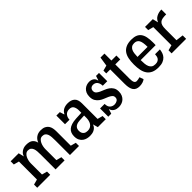

<svg xmlns="http://www.w3.org/2000/svg" viewBox="170 -1591 2560 2560"><g transform="rotate(-45 1450.0 -310.5)"><path d="M31 -60 106 -80V-420L30 -440V-500H181L201 -420Q209 -458 245.5 -484Q282 -510 331 -510Q396 -510 426.5 -484Q457 -458 466 -415Q482 -459 518 -484.5Q554 -510 603 -510Q647 -510 674.5 -496.5Q702 -483 717.5 -460.5Q733 -438 738.5 -409.5Q744 -381 744 -351V-80L819 -60V0H648V-272Q648 -308 646 -338.5Q644 -369 635.5 -391.5Q627 -414 610.5 -427Q594 -440 565 -440Q539 -440 521.5 -424Q504 -408 493 -384.5Q482 -361 477 -334.5Q472 -308 472 -286V-80L547 -60V0H377V-272Q377 -308 375 -338.5Q373 -369 364.5 -391.5Q356 -414 339.5 -427Q323 -440 294 -440Q270 -440 252 -424.5Q234 -409 223 -386.5Q212 -364 206.5 -338.5Q201 -313 201 -292V-80L276 -60V0H31Z M1019 10Q994 10 966.5 3.5Q939 -3 916 -19.5Q893 -36 878 -64.5Q863 -93 863 -137Q863 -169 873 -195.5Q883 -222 905 -241Q927 -260 962.5 -271.5Q998 -283 1050 -286L1154 -291V-336Q1154 -379 1137 -409.5Q1120 -440 1073 -440Q1047 -440 1029 -431Q1011 -422 999.5 -407Q988 -392 982.5 -373.5Q977 -355 977 -337H892V-500H957L977 -437H981Q1001 -476 1035 -493Q1069 -510 1114 -510Q1178 -510 1213.5 -478Q1249 -446 1249 -375V-80L1324 -60V0H1174L1154 -72Q1146 -46 1130 -30Q1114 -14 1095 -5Q1076 4 1055.5 7Q1035 10 1019 10ZM1046 -60Q1076 -60 1097 -72.5Q1118 -85 1130.5 -104.5Q1143 -124 1148.5 -148.5Q1154 -173 1154 -197V-239L1065 -234Q1033 -232 1013 -224Q993 -216 981 -203.5Q969 -191 964.5 -175.5Q960 -160 960 -143Q960 -118 968 -102Q976 -86 988 -76.5Q1000 -67 1015.5 -63.5Q1031 -60 1046 -60Z M1447 -62 1427 0H1371V-155H1457Q1457 -102 1483.5 -78.5Q1510 -55 1546 -55Q1573 -55 1597 -69.5Q1621 -84 1621 -116Q1621 -142 1603 -157.5Q1585 -173 1558.5 -185Q1532 -197 1501 -209Q1470 -221 1443.5 -240Q1417 -259 1399 -288.5Q1381 -318 1381 -365Q1381 -404 1393.5 -431.5Q1406 -459 1426 -476.5Q1446 -494 1470.5 -502Q1495 -510 1519 -510Q1536 -510 1552 -506Q1568 -502 1581.5 -493Q1595 -484 1604 -470Q1613 -456 1616 -437H1620L1640 -500H1696V-344H1611Q1610 -391 1588 -418Q1566 -445 1528 -445Q1501 -445 1484.5 -429Q1468 -413 1468 -386Q1468 -358 1486 -342Q1504 -326 1530.5 -313.5Q1557 -301 1588.5 -289Q1620 -277 1646.5 -258.5Q1673 -240 1691 -211.5Q1709 -183 1709 -137Q1709 -99 1696 -71Q1683 -43 1662.5 -25Q1642 -7 1615.5 1.5Q1589 10 1562 10Q1544 10 1525.5 6Q1507 2 1492 -7Q1477 -16 1466 -29.5Q1455 -43 1451 -62Z M1760 -480 1835 -500 1855 -631H1930V-500H2024V-427H1930V-155Q1930 -109 1941 -88Q1952 -67 1977 -67Q1988 -67 2005 -70Q2022 -73 2037 -78L2058 -22Q2043 -8 2014.5 1Q1986 10 1955 10Q1892 10 1863.5 -29.5Q1835 -69 1835 -155V-427H1760Z M2312 10Q2252 10 2212 -8Q2172 -26 2148 -60Q2124 -94 2114 -142Q2104 -190 2104 -250Q2104 -310 2114 -358.5Q2124 -407 2148.5 -440.5Q2173 -474 2213.5 -492Q2254 -510 2314 -510Q2365 -510 2399 -496Q2433 -482 2454 -453.5Q2475 -425 2484 -381.5Q2493 -338 2493 -279Q2493 -267 2493 -254.5Q2493 -242 2492 -228H2210Q2210 -191 2213 -158.5Q2216 -126 2226.5 -102Q2237 -78 2257 -64Q2277 -50 2312 -50Q2341 -50 2358.5 -59.5Q2376 -69 2385 -83.5Q2394 -98 2397 -115Q2400 -132 2401 -148H2492Q2489 -119 2479.5 -90.5Q2470 -62 2449.5 -39.5Q2429 -17 2396 -3.5Q2363 10 2312 10ZM2308 -450Q2277 -450 2258 -437Q2239 -424 2228.5 -402Q2218 -380 2214.5 -350.5Q2211 -321 2210 -288H2400Q2400 -378 2378.5 -414Q2357 -450 2308 -450Z M2882 -419Q2840 -419 2812 -414Q2784 -409 2767 -394Q2750 -379 2742.5 -353Q2735 -327 2735 -285V-78L2839 -65V0H2565V-58L2640 -78V-420L2564 -440V-500H2710L2730 -420Q2747 -466 2789 -488Q2831 -510 2882 -510Z"/></g></svg>

Font: Hermeneus One
Style: Regular
Weight: 400
Designer: Rodrigo Fuenzalida, Pablo Impallari
Foundry: Pablo Impallari, Rodrigo Fuenzalida
Version: Version 1.002; ttfautohint (v0.93) -l 8 -r 50 -G 200 -x 14 -